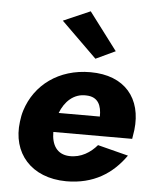

<svg xmlns="http://www.w3.org/2000/svg" viewBox="-53 -778 664 832"><g transform="rotate(5 279.0 -361.5)"><path d="M191 -682 346 -530 431 -570 308 -733ZM523 -124 390 -158C362 -125 321 -98 270 -100C216 -102 192 -142 192 -198H535C537 -212 539 -226 541 -237C557 -375 480 -470 330 -470C192 -470 90 -393 54 -279C49 -263 46 -247 44 -230C26 -93 113 9 266 10C385 10 466 -43 523 -124ZM321 -368C373 -367 388 -329 387 -282H208C227 -332 266 -371 321 -368Z"/></g></svg>

Font: Jost*
Style: Bold Italic
Weight: 700
Italic angle: -10°
Version: Version 3.7